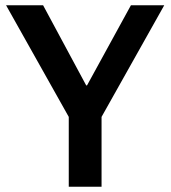

<svg xmlns="http://www.w3.org/2000/svg" viewBox="-20 -706 645 726"><path d="M240 0V-264L3 -686H143L306 -383H309L475 -686H601L364 -264V0Z"/></svg>

Font: Chivo Medium Medium
Style: Regular
Weight: 500
Version: Version 2.002